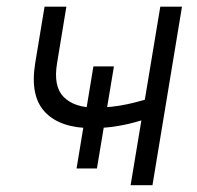

<svg xmlns="http://www.w3.org/2000/svg" viewBox="-20 -542 577 562"><path d="M248.5 -167Q156.2 -167 111.8 -213.9Q67.4 -260.7 83 -356.9L110.4 -522.5H174.3L147 -356.9Q135.7 -289.1 166.5 -258.1Q197.3 -227.1 257.8 -227.1Q307.6 -227.1 353.3 -237.1Q398.9 -247.1 446.8 -263.7L436.5 -202.6Q402.3 -191.4 371.8 -183.3Q341.3 -175.3 311.5 -171.1Q281.7 -167 248.5 -167ZM362.3 0 449.2 -522.5H512.7L426.3 0ZM204.1 -48.8 253.4 -347.7H313.5L263.7 -48.8Z"/></svg>

Font: Inter 28pt Light
Style: Italic
Weight: 300
Italic angle: -9.3988°
Designer: Rasmus Andersson
Foundry: rsms
Version: Version 4.001;git-66647c0bb